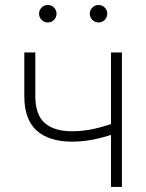

<svg xmlns="http://www.w3.org/2000/svg" viewBox="-20 -736 576 756"><path d="M264.6 -178.2Q173.3 -178.2 124.5 -221.9Q75.7 -265.6 75.7 -357.4V-529.3H119.1V-357.4Q119.1 -284.2 156.2 -251.7Q193.4 -219.2 263.2 -219.2Q310.1 -219.2 354.7 -229.7Q399.4 -240.2 445.8 -257.8V-214.4Q409.7 -201.7 379.4 -193.8Q349.1 -186 321.5 -182.1Q293.9 -178.2 264.6 -178.2ZM417 0V-529.3H460V0ZM368.2 -647.5Q354 -647.5 343.8 -657.7Q333.5 -668 333.5 -682.1Q333.5 -696.3 343.8 -706.3Q354 -716.3 368.2 -716.3Q382.3 -716.3 392.3 -706.3Q402.3 -696.3 402.3 -682.1Q402.3 -668 392.3 -657.7Q382.3 -647.5 368.2 -647.5ZM168.5 -647.5Q154.3 -647.5 144 -657.7Q133.8 -668 133.8 -682.1Q133.8 -696.3 144 -706.3Q154.3 -716.3 168.5 -716.3Q182.6 -716.3 192.6 -706.3Q202.6 -696.3 202.6 -682.1Q202.6 -668 192.6 -657.7Q182.6 -647.5 168.5 -647.5Z"/></svg>

Font: Inter 24pt ExtraLight
Style: Regular
Weight: 250
Designer: Rasmus Andersson
Foundry: rsms
Version: Version 4.001;git-66647c0bb